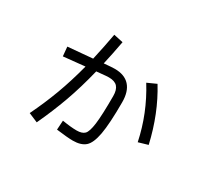

<svg xmlns="http://www.w3.org/2000/svg" viewBox="-132 -869 1264 1149"><g transform="rotate(30 500.0 -295.0)"><path d="M442 -462Q451 -463 467 -463Q535 -463 570 -424.5Q605 -386 605 -312Q605 -163 591.5 -89.5Q578 -16 548.5 9.5Q519 35 463 35Q427 35 349 25L353 -39Q413 -29 453 -29Q490 -29 507 -46Q524 -63 532 -123Q540 -183 540 -317Q540 -360 521.5 -380.5Q503 -401 462 -401Q448 -401 441 -400L378 -394Q347 -267 309.5 -163Q272 -59 222 48L158 21Q206 -78 242 -175Q278 -272 308 -387L160 -372L154 -436L324 -451Q346 -548 362 -638L427 -624Q409 -527 393 -458ZM733 -513Q826 -362 870 -170L805 -151Q768 -329 671 -485Z"/></g></svg>

Font: PlemolJP35 Console
Style: Regular
Weight: 400
Version: v2.0.3; ttfautohint (v1.8.4.7-5d5b-dirty) -l 6 -r 45 -G 200 